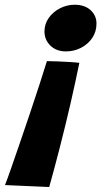

<svg xmlns="http://www.w3.org/2000/svg" viewBox="-56 -566 430 790"><path d="M251 -546.5Q292.5 -546.5 316.8 -524.2Q341 -502 341 -469Q341 -436 323.8 -410.2Q306.5 -384.5 277.8 -369.5Q249 -354.5 215 -354.5Q176 -354.5 151.5 -378.2Q127 -402 127 -436.5Q127 -467.5 144.8 -492.5Q162.5 -517.5 191 -532Q219.5 -546.5 251 -546.5ZM137 -314.5Q152 -314.5 177.5 -313.5Q203 -312.5 228.8 -311Q254.5 -309.5 270.5 -307.5Q254.5 -228.5 233.8 -138.5Q213 -48.5 190.2 40.2Q167.5 129 146.5 203.5L-35.5 195.5Q-27.5 175.5 -11.2 129.2Q5 83 25.5 23Q46 -37 67.5 -100.5Q89 -164 107.2 -220.5Q125.5 -277 137 -314.5Z"/></svg>

Font: Grandstander
Style: Bold Italic
Weight: 700
Italic angle: -15°
Designer: Tyler Finck
Foundry: Etcetera Type Co
Version: Version 1.200; ttfautohint (v1.8.3)